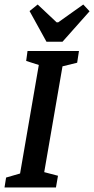

<svg xmlns="http://www.w3.org/2000/svg" viewBox="-22 -831 417 851"><path d="M255 -537 174 -68 235 -52 226 0H-2L5 -44L67 -62L150 -543L94 -561L100 -605H328L320 -553ZM109 -782 145 -811 229 -732H236L347 -811L375 -781L255 -646H184Z"/></svg>

Font: Grenze Medium
Style: Italic
Weight: 500
Italic angle: -10°
Designer: Renata Polastri
Foundry: Omnibus-Type
Version: Version 1.002; ttfautohint (v1.8)